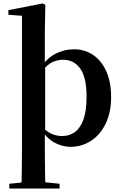

<svg xmlns="http://www.w3.org/2000/svg" viewBox="-20 -839 707 1118"><path d="M105 259Q106 217 106.5 174Q107 131 107.5 90Q108 49 108 14V-747L29 -753V-780L229 -819L244 -810L241 -651V-465L243 -455V-78L241 -65V14Q241 49 241.5 90Q242 131 242.5 174Q243 217 244 259ZM391 16Q343 16 297.5 -8.5Q252 -33 216 -90H209L226 -100Q254 -71 282 -59Q310 -47 343 -47Q384 -47 415.5 -69.5Q447 -92 465.5 -142Q484 -192 484 -276Q484 -389 447 -440Q410 -491 348 -491Q317 -491 287 -478Q257 -465 221 -421L206 -433H210Q248 -497 300.5 -524.5Q353 -552 411 -552Q473 -552 521.5 -519.5Q570 -487 598.5 -424.5Q627 -362 627 -274Q627 -185 595.5 -119.5Q564 -54 510 -19Q456 16 391 16ZM34 259V231L141 220H221L327 231V259Z"/></svg>

Font: Noto Serif TC ExtraLight
Style: Bold
Weight: 700
Version: Version 2.002-H1;hotconv 1.1.0;makeotfexe 2.6.0